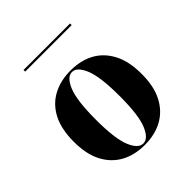

<svg xmlns="http://www.w3.org/2000/svg" viewBox="-164 -680 803 803"><g transform="rotate(-45 237.0 -278.5)"><path d="M237.1 11.3Q177.4 11.3 132.7 -12.9Q87.9 -37.1 62.1 -85.5Q36.3 -133.9 36.3 -208.1Q36.3 -283.1 61.7 -331.9Q87.1 -380.6 132.7 -404.8Q178.2 -429 237.1 -429Q297.6 -429 341.9 -404.8Q386.3 -380.6 412.1 -331.9Q437.9 -283.1 437.9 -208.1Q437.9 -133.9 412.1 -85.5Q386.3 -37.1 341.5 -12.9Q296.8 11.3 237.1 11.3ZM237.1 2.4Q266.9 2.4 287.1 -46.8Q307.3 -96 307.3 -208.1Q307.3 -321 287.1 -370.6Q266.9 -420.2 237.1 -420.2Q207.3 -420.2 187.1 -370.6Q166.9 -321 166.9 -208.1Q166.9 -96 187.1 -46.8Q207.3 2.4 237.1 2.4ZM100 -559.7V-569.4H375V-559.7Z"/></g></svg>

Font: Playfair 144pt SemiCondensed ExtraBold
Style: Regular
Weight: 800
Width: 4
Designer: Claus Eggers Sørensen
Foundry: Claus Eggers Sørensen
Version: Version 2.203